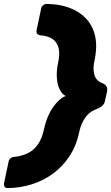

<svg xmlns="http://www.w3.org/2000/svg" viewBox="-74 -796 564 974"><path d="M167 -776Q226 -775 275.5 -757.5Q325 -740 360 -704.5Q395 -669 408 -615Q421 -561 405 -487Q397 -450 403.5 -421Q410 -392 436 -378L450 -372Q475 -359 469 -331L459 -287Q455 -259 423 -246L407 -239Q376 -226 356.5 -196.5Q337 -167 329 -131Q314 -57 278 -3Q242 51 192.5 86.5Q143 122 85.5 139.5Q28 157 -30 158H-36Q-46 158 -50.5 151.5Q-55 145 -54 136L-30 22Q-28 13 -20.5 7Q-13 1 -6 0H-2Q37 -4 67.5 -19Q98 -34 119 -64.5Q140 -95 150 -144Q164 -208 195 -252Q226 -296 259 -309Q241 -318 229 -341.5Q217 -365 214.5 -399.5Q212 -434 220 -474Q231 -523 223 -553Q215 -583 192 -598.5Q169 -614 130 -617L126 -618Q119 -619 114.5 -625Q110 -631 111 -640L135 -754Q137 -763 145 -769.5Q153 -776 162 -776Z"/></svg>

Font: Rubik Light ExtraBold
Style: Italic
Weight: 800
Italic angle: -12°
Version: Version 2.104